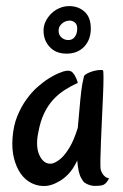

<svg xmlns="http://www.w3.org/2000/svg" viewBox="-20 -612 406 635"><path d="M313.5 -49.8Q315.4 -43 319.3 -37.1Q322.3 -32.2 327.6 -27.8Q333 -23.4 340.8 -22.5Q334 -8.8 327.1 -3.9Q323.2 -1 320.3 0Q311.5 2.9 293.9 2.9Q276.4 2.9 259.8 -7.8Q253.9 -12.7 249 -22.5Q244.1 -30.3 240.7 -44.4Q237.3 -58.6 235.4 -81.1Q221.7 -51.8 204.6 -34.7Q187.5 -17.6 170.9 -9.8Q152.3 1 132.8 2.9Q108.4 4.9 86.4 -5.4Q64.5 -15.6 49.3 -36.6Q34.2 -57.6 26.4 -87.9Q18.6 -118.2 21.5 -156.2Q24.4 -196.3 37.1 -227.5Q49.8 -258.8 67.4 -283.2Q85 -307.6 104.5 -324.7Q124 -341.8 142.1 -353Q160.2 -364.3 173.3 -369.6Q186.5 -375 190.4 -376Q201.2 -378.9 209 -377.9Q216.8 -377 222.7 -369.1Q224.6 -366.2 227.5 -362.3Q229.5 -358.4 232.4 -352.1Q235.4 -345.7 237.3 -337.9Q213.9 -327.1 193.4 -314Q172.9 -300.8 155.8 -282.2Q138.7 -263.7 126 -237.3Q113.3 -210.9 106.4 -172.9Q96.7 -125 111.8 -95.7Q127 -66.4 153.3 -71.3Q168.9 -76.2 183.6 -89.8Q196.3 -101.6 210.4 -125Q224.6 -148.4 237.3 -189.5Q242.2 -248 245.6 -281.7Q249 -315.4 252 -333Q255.9 -353.5 257.8 -360.4Q260.7 -365.2 269.5 -369.6Q278.3 -374 289.1 -377Q299.8 -379.9 308.6 -380.4Q317.4 -380.9 320.3 -379.9Q322.3 -378.9 322.3 -356Q322.3 -333 320.8 -298.3Q319.3 -263.7 317.4 -223.1Q315.4 -182.6 314 -146.5Q312.5 -110.4 312 -83.5Q311.5 -56.6 313.5 -49.8ZM209 -591.8Q239.3 -591.8 259.8 -573.2Q280.3 -554.7 280.3 -517.6Q280.3 -480.5 258.3 -457.5Q236.3 -434.6 200.2 -434.6Q165 -434.6 144.5 -456.5Q124 -478.5 124 -510.7Q124 -527.3 131.3 -542Q138.7 -556.6 150.4 -567.9Q162.1 -579.1 177.2 -585.4Q192.4 -591.8 209 -591.8ZM206.1 -479.5Q219.7 -479.5 227.5 -490.2Q235.4 -501 235.4 -517.6Q235.4 -531.2 227.5 -537.6Q219.7 -543.9 210.9 -543.9Q196.3 -543.9 185.1 -534.2Q173.8 -524.4 173.8 -510.7Q173.8 -496.1 183.6 -487.8Q193.4 -479.5 206.1 -479.5Z"/></svg>

Font: Rancho
Style: Regular
Weight: 400
Designer: Font Diner, Inc
Foundry: Font Diner, Inc
Version: Version 1.000